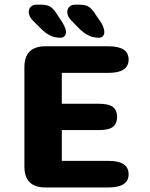

<svg xmlns="http://www.w3.org/2000/svg" viewBox="-20 -822 659 842"><path d="M544 -561Q544 -502.5 456 -502.5H251V-367H413.5Q458 -367 475.8 -352.2Q493.5 -337.5 493.5 -309.5Q493.5 -281 475.8 -266.2Q458 -251.5 413.5 -251.5H251V-116.5H456Q544 -116.5 544 -58Q544 0 456 0H179Q87 0 87 -92V-527Q87 -619 179 -619H456Q544 -619 544 -561ZM244.5 -656.5Q220.5 -656.5 199.8 -666.5Q179 -676.5 156.5 -699.5L124 -732Q114.5 -741.5 110.2 -751.2Q106 -761 106 -769.5Q106 -783 115 -792.2Q124 -801.5 139 -801.5H159.5Q188 -801.5 202.8 -791.2Q217.5 -781 235.5 -751L253 -724.5Q269.5 -697.5 269.5 -681.5Q269.5 -670 262.8 -663.2Q256 -656.5 244.5 -656.5ZM413 -656.5Q389.5 -656.5 368.5 -666.5Q347.5 -676.5 324.5 -699.5L293 -732Q275 -750 275 -769.5Q275 -783 284.2 -792.2Q293.5 -801.5 308.5 -801.5H328.5Q357 -801.5 371.5 -791Q386 -780.5 404 -751L422.5 -724.5Q430.5 -711.5 434 -700.8Q437.5 -690 437.5 -681.5Q437.5 -670 431.2 -663.2Q425 -656.5 413 -656.5Z"/></svg>

Font: Sono Monospace
Style: Bold
Weight: 700
Designer: Tyler Finck
Foundry: Tyler Finck
Version: Version 2.112